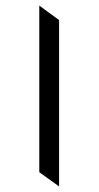

<svg xmlns="http://www.w3.org/2000/svg" viewBox="-20 -675 354 689"><path d="M192 -603V-6L121 -57V-655Z"/></svg>

Font: Halant
Style: Regular
Weight: 400
Designer: Hitesh Malaviya (Devanagari), Satya Rajpurohit (Latin)
Foundry: Indian Type Foundry
Version: Version 1.100;PS 1.0;hotconv 1.0.78;makeotf.lib2.5.61930; tt